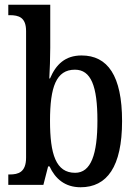

<svg xmlns="http://www.w3.org/2000/svg" viewBox="-20 -780 580 810"><path d="M320 10C431 10 495 -76 495 -269C495 -461 434 -546 324 -546C255 -546 216 -508 191 -449H188C190 -478 192 -543 192 -578V-760H15V-716H21C59 -716 90 -707 90 -649V-115C90 -53 57 -44 21 -44H15V0H163L183 -78H189C213 -26 254 10 320 10ZM297 -51C216 -51 191 -129 191 -270C191 -413 217 -486 296 -486C364 -486 391 -417 391 -271C391 -129 364 -51 297 -51Z"/></svg>

Font: Noto Serif Thai Condensed Medium
Style: Regular
Weight: 500
Width: 3
Designer: Monotype Design Team
Foundry: Monotype Imaging Inc.
Version: Version 2.002